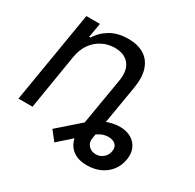

<svg xmlns="http://www.w3.org/2000/svg" viewBox="-149 -713 1007 994"><g transform="rotate(30 355.0 -215.5)"><path d="M364.3 -53.7H448.2L441.4 -9.8Q438 14.6 454.6 32.2Q471.2 49.8 498 49.8Q523.4 49.8 542 33.4Q560.5 17.1 564.5 -6.8Q568.8 -32.7 554.2 -46.9Q539.6 -61 511.7 -61.5Q489.3 -61.5 470.2 -52.7Q451.2 -43.9 433.6 -30Q416 -16.1 398.4 0L282.2 103.5L238.3 47.9L367.2 -65.4Q387.2 -83 408.4 -96.2Q429.7 -109.4 451.4 -118.4Q473.1 -127.4 494.6 -132.1Q516.1 -136.7 536.1 -136.7Q575.2 -136.7 603.5 -120.6Q631.8 -104.5 645 -75.4Q658.2 -46.4 651.4 -6.8Q645 31.2 622.8 60.3Q600.6 89.4 565.7 105.7Q530.8 122.1 486.3 122.1Q445.3 122.1 418.7 108.4Q392.1 94.7 377.9 72.5Q363.8 50.3 360.1 22.9Q356.4 -4.4 361.3 -31.2ZM145.5 -328.1 91.8 0H7.8L98.6 -545.9H179.7L165 -460H172.9Q198.2 -502 241.9 -527.3Q285.6 -552.7 347.7 -552.7Q402.3 -552.7 440.2 -530.3Q478 -507.8 493.9 -462.2Q509.8 -416.5 498 -346.7L439.5 0H355.5L413.1 -340.8Q424.3 -404.8 396.7 -440.9Q369.1 -477.1 310.5 -477.5Q270 -477.5 235.4 -460Q200.7 -442.4 177 -409.2Q153.3 -376 145.5 -328.1Z"/></g></svg>

Font: Inter Tight
Style: Italic
Weight: 400
Italic angle: -9.39999°
Designer: Rasmus Andersson
Foundry: rsms
Version: Version 3.002